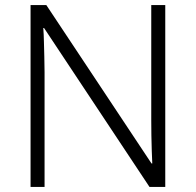

<svg xmlns="http://www.w3.org/2000/svg" viewBox="-20 -734 769 754"><path d="M629 0H567L153 -624H150Q152 -598 152.5 -570Q153 -542 154 -512.5Q155 -483 155 -451V0H100V-714H162L575 -92H578Q577 -113 576 -142Q575 -171 574.5 -202.5Q574 -234 574 -261V-714H629Z"/></svg>

Font: Noto Sans Khmer Light
Style: Regular
Weight: 300
Version: Version 2.003